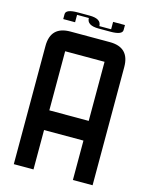

<svg xmlns="http://www.w3.org/2000/svg" viewBox="-143 -1088 912 1177"><g transform="rotate(15 312.5 -500.0)"><path d="M187.5 -250V0H62.5V-750Q62.5 -875 187.5 -875H437.5Q562.5 -875 562.5 -750V0H437.5V-250ZM187.5 -375H437.5V-750H187.5ZM200.2 -984.4V-937.5H125V-968.8Q125 -1000 200.2 -1000H274.9Q350.1 -1000 350.1 -953.1H424.8V-1000H500V-968.8Q500 -937.5 424.8 -937.5H350.1Q274.9 -937.5 274.9 -984.4Z"/></g></svg>

Font: Oldtimer
Style: Regular
Weight: 400
Designer: GGBotNet
Foundry: GGBotNet
Version: 1.00